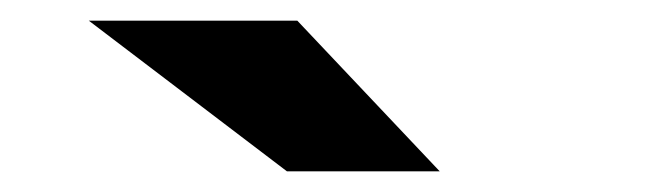

<svg xmlns="http://www.w3.org/2000/svg" viewBox="-20 -767 640 186"><path d="M258 -601 66 -747H268L406 -601Z"/></svg>

Font: Red Hat Text VF
Style: Regular
Weight: 400
Designer: Pentagram, MCKL
Foundry: Pentagram, MCKL
Version: Version 1.023